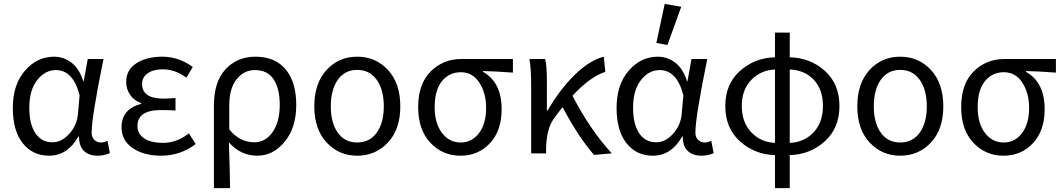

<svg xmlns="http://www.w3.org/2000/svg" viewBox="-20 -790 5471 989"><path d="M233 12Q148 12 97 -52.5Q46 -117 46 -234Q46 -354 108.5 -426Q171 -498 259 -498Q308 -498 348.5 -467Q389 -436 409 -371H411L432 -486H513Q452 -186 452 -107Q452 -83 466 -69.5Q480 -56 500 -56Q514 -56 534 -64L546 -1Q516 12 483 12Q438 12 412.5 -12.5Q387 -37 387 -87H384Q328 12 233 12ZM250 -57Q298 -57 338 -102Q378 -147 382 -208L390 -299Q357 -429 268 -429Q212 -429 171.5 -377.5Q131 -326 131 -235Q131 -150 162.5 -103.5Q194 -57 250 -57Z M811 12Q720 12 663 -27.5Q606 -67 606 -134Q606 -228 707 -255V-259Q670 -272 650 -302Q630 -332 630 -367Q630 -431 683 -464.5Q736 -498 816 -498Q901 -498 973 -445L940 -390Q882 -433 818 -433Q771 -433 741.5 -413Q712 -393 712 -357Q712 -282 823 -282Q846 -282 884 -285V-221Q855 -223 808 -223Q688 -223 688 -141Q688 -100 723 -77Q758 -54 820 -54Q890 -54 953 -103L988 -48Q909 12 811 12Z M1082 179V-248Q1082 -369 1142 -433.5Q1202 -498 1296 -498Q1397 -498 1451.5 -432.5Q1506 -367 1506 -250Q1506 -132 1446.5 -60Q1387 12 1306 12Q1219 12 1159 -57Q1164 85 1165 179ZM1291 -57Q1347 -57 1384 -109.5Q1421 -162 1421 -250Q1421 -334 1389.5 -381.5Q1358 -429 1293 -429Q1236 -429 1198.5 -381.5Q1161 -334 1161 -247V-123Q1215 -57 1291 -57Z M1820 12Q1726 12 1662.5 -56Q1599 -124 1599 -242Q1599 -361 1662 -429.5Q1725 -498 1820 -498Q1915 -498 1978.5 -429.5Q2042 -361 2042 -242Q2042 -124 1978.5 -56Q1915 12 1820 12ZM1957 -242Q1957 -328 1920.5 -379Q1884 -430 1820 -430Q1756 -430 1720 -379Q1684 -328 1684 -242Q1684 -157 1720 -106.5Q1756 -56 1820 -56Q1884 -56 1920.5 -106.5Q1957 -157 1957 -242Z M2352 12Q2259 12 2196.5 -55Q2134 -122 2134 -238Q2134 -358 2198.5 -422Q2263 -486 2356 -486H2622V-416Q2527 -423 2468 -424V-420Q2564 -366 2564 -227Q2564 -117 2504 -52.5Q2444 12 2352 12ZM2353 -56Q2411 -56 2447.5 -104.5Q2484 -153 2484 -234Q2484 -311 2449 -364.5Q2414 -418 2354 -418Q2294 -418 2256.5 -372Q2219 -326 2219 -238Q2219 -155 2256.5 -105.5Q2294 -56 2353 -56Z M3040 8Q2960 -83 2878 -238Q2858 -214 2833 -179Q2795 -127 2793 -25V0H2716V-353Q2716 -438 2707 -486H2788Q2797 -453 2797 -373V-221H2801Q2862 -327 2939 -403Q3016 -479 3090 -498L3098 -420Q3020 -395 2929 -297Q3017 -125 3131 0Z M3343 12Q3258 12 3207 -52.5Q3156 -117 3156 -234Q3156 -354 3218.5 -426Q3281 -498 3369 -498Q3418 -498 3458.5 -467Q3499 -436 3519 -371H3521L3542 -486H3623Q3562 -186 3562 -107Q3562 -83 3576 -69.5Q3590 -56 3610 -56Q3624 -56 3644 -64L3656 -1Q3626 12 3593 12Q3548 12 3522.5 -12.5Q3497 -37 3497 -87H3494Q3438 12 3343 12ZM3360 -57Q3408 -57 3448 -102Q3488 -147 3492 -208L3500 -299Q3467 -429 3378 -429Q3322 -429 3281.5 -377.5Q3241 -326 3241 -235Q3241 -150 3272.5 -103.5Q3304 -57 3360 -57ZM3361 -569 3404 -770 3489 -755 3418 -558Z M3972 -54V-432Q3899 -429 3850 -378.5Q3801 -328 3801 -244Q3801 -160 3850 -108.5Q3899 -57 3972 -54ZM4048 -432V-54Q4122 -57 4170.5 -108Q4219 -159 4219 -244Q4219 -329 4172 -379Q4125 -429 4048 -432ZM3972 179V9Q3867 6 3791.5 -62Q3716 -130 3716 -244Q3716 -357 3791.5 -424.5Q3867 -492 3972 -495V-622H4048V-495Q4155 -492 4229.5 -424.5Q4304 -357 4304 -244Q4304 -130 4228.5 -62Q4153 6 4048 9V179Z M4617 12Q4523 12 4459.5 -56Q4396 -124 4396 -242Q4396 -361 4459 -429.5Q4522 -498 4617 -498Q4712 -498 4775.5 -429.5Q4839 -361 4839 -242Q4839 -124 4775.5 -56Q4712 12 4617 12ZM4754 -242Q4754 -328 4717.5 -379Q4681 -430 4617 -430Q4553 -430 4517 -379Q4481 -328 4481 -242Q4481 -157 4517 -106.5Q4553 -56 4617 -56Q4681 -56 4717.5 -106.5Q4754 -157 4754 -242Z M5149 12Q5056 12 4993.5 -55Q4931 -122 4931 -238Q4931 -358 4995.5 -422Q5060 -486 5153 -486H5419V-416Q5324 -423 5265 -424V-420Q5361 -366 5361 -227Q5361 -117 5301 -52.5Q5241 12 5149 12ZM5150 -56Q5208 -56 5244.5 -104.5Q5281 -153 5281 -234Q5281 -311 5246 -364.5Q5211 -418 5151 -418Q5091 -418 5053.5 -372Q5016 -326 5016 -238Q5016 -155 5053.5 -105.5Q5091 -56 5150 -56Z"/></svg>

Font: Toshiba Sans
Style: Regular
Weight: 400
Designer: Paul D. Hunt
Foundry: Toshiba Corporation
Version: Version 2.020;PS 2.0;hotconv 1.0.86;makeotf.lib2.5.63406